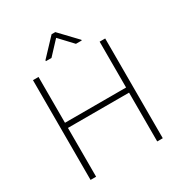

<svg xmlns="http://www.w3.org/2000/svg" viewBox="-205 -1042 1114 1185"><g transform="rotate(-30 352.0 -449.5)"><path d="M581.1 -384.3V-347.7H120.6V-384.3ZM134.3 -710.9V0H94.7V-710.9ZM609.4 -710.9V0H569.8V-710.9ZM362.3 -898.9 478 -777.3V-772.5H436.5L349.1 -865.7L262.2 -772.5H222.7V-778.8L335.9 -898.9Z"/></g></svg>

Font: Roboto ExtraLight
Style: Regular
Weight: 250
Designer: Christian Robertson
Foundry: Google
Version: Version 3.009; 2024